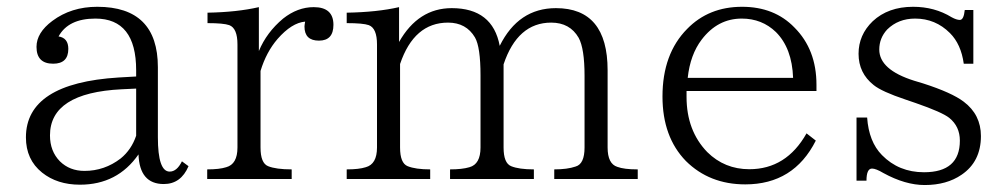

<svg xmlns="http://www.w3.org/2000/svg" viewBox="-20 -529 2919 557"><path d="M526.9 -46.9Q504.9 4.9 455.1 4.9Q384.8 4.9 381.8 -81.1Q320.8 6.8 211.9 6.8Q146 6.8 102.1 -28.3Q55.2 -65.9 55.2 -130.4Q55.2 -287.6 324.2 -304.2L375 -307.1V-325.2Q375 -475.1 256.8 -475.1Q178.2 -475.1 149.9 -423.3Q178.2 -418.9 178.2 -387.2Q178.2 -344.2 134.3 -344.2Q85.9 -344.2 85.9 -393.1Q85.9 -434.1 131.8 -468.3Q186.5 -509.3 262.2 -509.3Q438 -509.3 438 -334V-130.9Q438 -31.2 472.2 -31.2Q493.2 -31.2 507.8 -61ZM375 -135.3V-272L333 -270Q125 -259.8 125 -136.2Q125 -90.3 153.8 -61Q182.1 -33.2 225.1 -33.2Q283.2 -33.2 330.1 -69.3Q361.3 -94.7 375 -135.3Z M731 -380.9Q753.4 -435.1 801.3 -475.1Q843.3 -508.3 890.1 -508.3Q947.3 -508.3 947.3 -457Q947.3 -411.1 905.3 -411.1Q863.3 -411.1 863.3 -452.1Q863.3 -455.6 865.2 -466.3Q826.2 -462.9 785.2 -416Q752.4 -377.9 735.8 -323.2V-101.1Q735.8 -55.7 757.8 -46.9Q780.8 -37.6 826.2 -37.6V-9.8H581.1V-37.6Q616.7 -37.6 636.2 -43.9Q668.9 -52.7 668.9 -101.1V-399.9Q668.9 -447.3 645 -456.1Q628.4 -461.9 582 -461.9V-492.2Q667.5 -493.7 731 -508.3Z M1830.1 -9.8H1587.9V-37.6Q1626 -37.6 1649.9 -45.9Q1675.8 -53.2 1675.8 -101.1V-309.1Q1675.8 -388.2 1658.7 -419.4Q1633.3 -463.4 1579.1 -463.4Q1481.4 -463.4 1440.9 -342.3V-101.1Q1440.9 -55.7 1462.9 -46.9Q1485.4 -37.6 1528.8 -37.6V-9.8H1285.6V-37.6Q1320.8 -37.6 1341.8 -43.9Q1374 -52.7 1374 -101.1V-310.1Q1374 -392.6 1357.9 -420.4Q1332.5 -463.4 1279.8 -463.4Q1181.2 -463.4 1140.6 -343.3V-101.1Q1140.6 -55.7 1162.6 -46.9Q1185.5 -37.6 1228 -37.6V-9.8H985.8V-37.6Q1021.5 -37.6 1041 -43.9Q1073.7 -52.7 1073.7 -101.1V-399.9Q1073.7 -447.3 1049.8 -456.1Q1033.2 -461.9 985.8 -461.9V-492.2Q1074.2 -493.7 1137.7 -508.3V-407.2Q1193.4 -505.4 1290.5 -505.4Q1409.2 -505.4 1429.7 -396Q1483.9 -505.4 1592.8 -505.4Q1742.7 -505.4 1742.7 -325.2V-101.1Q1742.7 -53.7 1771 -44.9Q1790.5 -37.6 1829.1 -37.6H1830.1Z M2348.6 -265.1H1971.7V-248Q1971.7 -149.9 2031.7 -87.9Q2082 -38.1 2153.8 -38.1Q2261.2 -38.1 2319.8 -142.1L2346.7 -121.1Q2282.7 5.9 2142.1 5.9Q2038.1 5.9 1969.7 -62Q1901.9 -131.8 1901.9 -249Q1901.9 -373 1973.6 -445.3Q2036.1 -509.3 2132.8 -509.3Q2226.6 -509.3 2284.7 -449.2Q2348.6 -385.3 2348.6 -283.2ZM2280.8 -303.2Q2277.8 -389.2 2231 -436Q2190.4 -475.1 2131.8 -475.1Q2062 -475.1 2015.6 -414.1Q1982.4 -370.6 1975.1 -303.2Z M2775.9 -344.2Q2768.1 -400.9 2735.8 -433.1Q2693.8 -475.1 2634.8 -475.1Q2585.9 -475.1 2553.7 -443.4Q2530.8 -418.5 2530.8 -385.3Q2530.8 -326.7 2631.8 -294.9L2657.7 -287.1Q2741.2 -260.3 2775.9 -233.9Q2825.7 -196.3 2825.7 -134.3Q2825.7 -60.1 2769.5 -22Q2726.1 7.8 2662.6 7.8Q2606.4 7.8 2543 -26.9Q2521 -40 2509.8 -40Q2493.7 -40 2493.7 -4.9H2464.8V-188H2495.6Q2500.5 -117.7 2538.6 -79.1Q2587.4 -29.3 2660.6 -29.3Q2764.6 -29.3 2764.6 -121.1Q2764.6 -162.1 2733.9 -187Q2712.9 -203.6 2636.7 -230L2606.9 -240.2Q2538.1 -263.2 2514.6 -282.2Q2470.7 -316.9 2470.7 -373Q2470.7 -427.7 2511.7 -467.3Q2556.6 -509.3 2628.9 -509.3Q2691.4 -509.3 2740.7 -479Q2754.9 -471.2 2764.6 -471.2Q2775.9 -471.2 2778.8 -500H2803.7V-344.2Z"/></svg>

Font: I.Ming
Style: Regular
Weight: 400
Designer: Ichiten Fonts Project
Version: Version 6.11; Dec 27, 2019